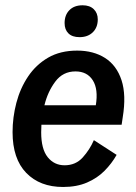

<svg xmlns="http://www.w3.org/2000/svg" viewBox="-20 -707 523 738"><path d="M222.5 11.7Q133.3 11.7 80.8 -42.5Q28.3 -96.7 28.3 -199.2Q28.3 -255.8 42.9 -311.7Q57.5 -367.5 87.9 -412.9Q118.3 -458.3 165 -485.4Q211.7 -512.5 276.7 -512.5Q339.2 -512.5 383.8 -484.2Q428.3 -455.8 447.1 -398.8Q465.8 -341.7 451.7 -255.8L447.5 -227.5H139.2Q138.3 -212.5 138.3 -198.3Q138.3 -134.2 163.3 -102.9Q188.3 -71.7 228.3 -71.7Q270.8 -71.7 297.9 -101.7Q325 -131.7 340.8 -168.3L428.3 -111.7Q410 -79.2 382.1 -50.8Q354.2 -22.5 314.6 -5.4Q275 11.7 222.5 11.7ZM270 -432.5Q221.7 -432.5 192.5 -393.3Q163.3 -354.2 150.8 -302.5H348.3Q358.3 -364.2 336.7 -398.3Q315 -432.5 270 -432.5ZM285.8 -564.2Q257.5 -564.2 242.9 -578.8Q228.3 -593.3 228.3 -618.3Q228.3 -649.2 246.7 -667.9Q265 -686.7 297.5 -686.7Q325 -686.7 340.4 -671.7Q355.8 -656.7 355.8 -632.5Q355.8 -601.7 336.7 -582.9Q317.5 -564.2 285.8 -564.2Z"/></svg>

Font: Familjen Grotesk Medium
Style: Italic
Weight: 500
Italic angle: -9.46201°
Designer: Anders Wikstroem, Jonas Baeckman, Matilda Gysing, Kristian Moeller
Foundry: Familjen STHLM AB
Version: Version 2.002; ttfautohint (v1.8.4.7-5d5b)